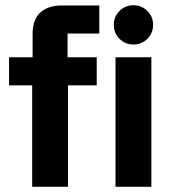

<svg xmlns="http://www.w3.org/2000/svg" viewBox="-20 -721 662 741"><path d="M104.2 0V-391.7H15V-500H105.8V-589.2Q105.8 -645.8 135.8 -672.9Q165.8 -700 220 -700H363.3V-591.7H240.8V-500H353.3V-391.7H242.5V0ZM425.8 0V-500H564.2V0ZM495 -549.2Q463.3 -549.2 441.2 -571.2Q419.2 -593.3 419.2 -625Q419.2 -656.7 441.2 -678.8Q463.3 -700.8 495 -700.8Q526.7 -700.8 548.8 -678.8Q570.8 -656.7 570.8 -625Q570.8 -593.3 548.8 -571.2Q526.7 -549.2 495 -549.2Z"/></svg>

Font: Funnel Display
Style: Bold
Weight: 700
Designer: NORD ID, Kristian Moeller
Foundry: Dicotype
Version: Version 1.000